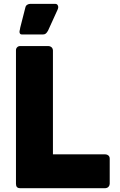

<svg xmlns="http://www.w3.org/2000/svg" viewBox="-20 -984 630 1004"><path d="M63.5 -720.7Q63.5 -730.5 69.3 -736.3Q75.2 -743.2 85.9 -743.2Q134.8 -743.2 233.4 -743.2Q242.2 -743.2 249 -737.3Q255.9 -731.4 256.8 -720.7Q256.8 -540 256.8 -176.8Q325.2 -176.8 531.2 -176.8Q540 -176.8 546.9 -170.9Q553.7 -165 553.7 -154.3Q553.7 -110.4 553.7 -23.4Q553.7 -14.6 547.9 -7.8Q542 -1 531.2 0Q382.8 0 85 0Q63.5 0 63.5 -22.5Q63.5 -254.9 63.5 -720.7ZM112.3 -943.4Q114.3 -954.1 122.1 -959Q129.9 -963.9 138.7 -963.9Q181.6 -963.9 267.6 -963.9Q275.4 -963.9 278.3 -960.9Q282.2 -958 283.2 -953.1Q285.2 -949.2 284.2 -943.4Q283.2 -937.5 280.3 -931.6Q264.6 -896.5 231.4 -824.2Q225.6 -813.5 219.7 -808.6Q213.9 -803.7 204.1 -803.7Q168 -803.7 94.7 -803.7Q87.9 -803.7 85 -807.6Q82 -811.5 82 -817.4Q82 -822.3 84 -829.1Q85 -835.9 85.9 -839.8Q94.7 -874 112.3 -943.4Z"/></svg>

Font: Cocogoose
Style: Regular
Weight: 400
Designer: Cosimo Lorenzo Pancini
Version: Version 1.000